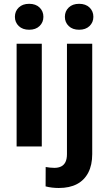

<svg xmlns="http://www.w3.org/2000/svg" viewBox="-20 -753 555 987"><path d="M194.8 -528.3V0H65.4V-528.3ZM56.6 -666.5Q56.6 -695.3 76.4 -714.4Q96.2 -733.4 129.9 -733.4Q163.6 -733.4 183.3 -714.4Q203.1 -695.3 203.1 -666.5Q203.1 -638.2 183.3 -619.1Q163.6 -600.1 129.9 -600.1Q96.2 -600.1 76.4 -619.1Q56.6 -638.2 56.6 -666.5ZM324.2 -528.3H454.1V39.1Q454.1 95.2 433.8 134.3Q413.6 173.3 375.5 193.4Q337.4 213.4 282.2 213.4Q265.1 213.4 248 211.4Q231 209.5 214.4 205.1L214.8 105.5Q225.6 107.4 236.8 108.6Q248 109.9 259.3 109.9Q280.3 109.9 294.7 102.5Q309.1 95.2 316.7 79.6Q324.2 64 324.2 39.1ZM313.5 -666.5Q313.5 -695.3 333.3 -714.4Q353 -733.4 386.7 -733.4Q420.4 -733.4 440.2 -714.4Q460 -695.3 460 -666.5Q460 -638.2 440.2 -619.1Q420.4 -600.1 386.7 -600.1Q353 -600.1 333.3 -619.1Q313.5 -638.2 313.5 -666.5Z"/></svg>

Font: Roboto SemiBold
Style: Regular
Weight: 600
Designer: Christian Robertson
Foundry: Google
Version: Version 3.009; 2024